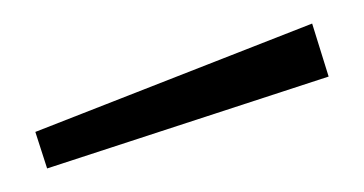

<svg xmlns="http://www.w3.org/2000/svg" viewBox="-20 -751 309 163"><path d="M245 -731 10 -639 20 -608 259 -686Z"/></svg>

Font: United Sans Thin
Style: Regular
Weight: 100
Designer: Pablo Impallari, Rodrigo Fuenzalida (Modified by Dan O. Williams)
Version: Version 1.000;PS 001.000;hotconv 1.0.88;makeotf.lib2.5.64775